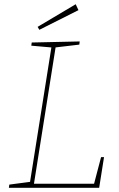

<svg xmlns="http://www.w3.org/2000/svg" viewBox="-20 -888 563 908"><path d="M458 -145H472L449 0H22L24 -15L130 -29L121 -21L224 -670L230 -663L128 -672L130 -687L357 -692L355 -677L236 -663L244 -671L139 -9L134 -19H432L423 -12ZM166 -747 158 -761 338 -868 351 -840Z"/></svg>

Font: Bitter Thin
Style: Italic
Weight: 100
Italic angle: -9°
Designer: Sol Matas, and Bitter project Authors
Foundry: Sol Matas
Version: Version 2.002